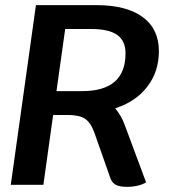

<svg xmlns="http://www.w3.org/2000/svg" viewBox="-20 -720 676 748"><path d="M466 -233 549 -10Q538 -2 517.5 3Q497 8 475 8Q446 8 430.5 -0.5Q415 -9 409 -29L347 -205Q333 -243 311 -257.5Q289 -272 244 -272H187L149 0H22L120 -700H355Q473 -700 536 -653.5Q599 -607 599 -521Q599 -441 554 -382.5Q509 -324 429 -298Q453 -269 466 -233ZM300 -365Q469 -365 469 -512Q469 -561 436.5 -584Q404 -607 335 -607H234L200 -365Z"/></svg>

Font: Krub SemiBold
Style: Italic
Weight: 600
Italic angle: -8°
Designer: Ekaluck Peanpanawate
Foundry: Cadson Demak Co.,Ltd.
Version: Version 1.000; ttfautohint (v1.6)